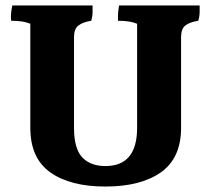

<svg xmlns="http://www.w3.org/2000/svg" viewBox="-20 -715 769 703"><path d="M711 -695Q711 -687 711 -671.5Q711 -656 706 -639Q674 -634 658.5 -621.5Q643 -609 643 -579V-247Q643 -136 569 -84Q495 -32 366 -32Q237 -32 164 -84Q91 -136 91 -247V-628Q66 -639 21 -639Q20 -645 20 -657.5Q20 -670 25 -695H319Q319 -687 319 -671.5Q319 -656 314 -639Q283 -634 267 -621.5Q251 -609 251 -579V-247Q251 -171 281 -139Q311 -107 366 -107Q482 -107 482 -247V-628Q457 -639 412 -639Q412 -646 412 -659Q412 -672 416 -695Z"/></svg>

Font: Halant
Style: Bold
Weight: 700
Designer: Hitesh Malaviya (Devanagari), Satya Rajpurohit (Latin)
Foundry: Indian Type Foundry
Version: Version 1.101;PS 1.0;hotconv 1.0.78;makeotf.lib2.5.61930; tt